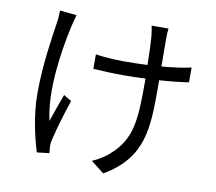

<svg xmlns="http://www.w3.org/2000/svg" viewBox="-88 -884 1177 1046"><g transform="rotate(10 500.0 -360.5)"><path d="M255 -765 162 -774C162 -756 161 -730 157 -707C145 -624 119 -470 119 -308C119 -182 152 -52 172 9L240 1C239 -9 238 -23 237 -33C236 -44 238 -63 242 -78C253 -127 283 -229 307 -299L264 -325C245 -275 224 -214 210 -172C172 -336 206 -555 238 -700C242 -719 250 -746 255 -765ZM396 -573V-493C439 -490 510 -487 558 -487C599 -487 642 -488 685 -490V-459C685 -267 679 -154 572 -60C548 -36 507 -11 475 2L548 59C760 -66 760 -229 760 -459V-494C820 -498 876 -504 922 -511V-593C875 -582 818 -575 759 -570L758 -721C758 -743 759 -763 761 -780H668C671 -764 675 -743 677 -720C679 -695 682 -628 683 -565C641 -563 598 -562 557 -562C503 -562 439 -566 396 -573Z"/></g></svg>

Font: Noto Sans Mono CJK HK
Style: Regular
Weight: 400
Designer: Ryoko NISHIZUKA 西塚涼子 (kana, bopomofo & ideographs); Paul D. Hunt (Latin, Greek & Cyrillic); Sandoll Communications 산돌커뮤니
Foundry: Adobe
Version: Version 2.004;hotconv 1.0.118;makeotfexe 2.5.65603